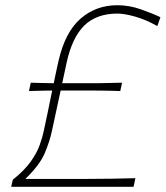

<svg xmlns="http://www.w3.org/2000/svg" viewBox="-20 -716 635 736"><path d="M23 0 29 -27Q73.5 -62.5 97.5 -96.2Q121.5 -130 132.2 -160.2Q143 -190.5 148 -215Q155.5 -250 163.8 -289.5Q172 -329 180 -369Q159 -368.5 136.8 -368.2Q114.5 -368 91 -367L98 -399Q121 -398 143 -397.8Q165 -397.5 186 -397Q190.5 -419 195 -440.2Q199.5 -461.5 204 -481Q229 -592 288.2 -644Q347.5 -696 430 -696Q475 -696 519.2 -680.5Q563.5 -665 595 -650L583 -616Q541 -640 499.2 -652Q457.5 -664 429 -664Q349 -663.5 302.5 -617.5Q256 -571.5 235 -474L218.5 -397Q228.5 -397 238.5 -397Q248.5 -397 258 -397H288Q323.5 -397 364 -397.2Q404.5 -397.5 448 -399L441 -367Q398.5 -368.5 358 -368.8Q317.5 -369 282 -369H252Q242.5 -369 232.5 -369Q222.5 -369 212.5 -369L179 -214Q170.5 -173.5 151.2 -128.2Q132 -83 77 -30H198Q264.5 -30 315.8 -30.2Q367 -30.5 410.8 -31Q454.5 -31.5 499 -33L492 0Z"/></svg>

Font: Commissioner Flair Thin
Style: Italic
Weight: 100
Italic angle: -12°
Designer: Kostas Bartsokas
Foundry: Kostas Bartsokas
Version: Version 1.000; ttfautohint (v1.8.3)